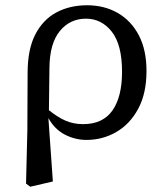

<svg xmlns="http://www.w3.org/2000/svg" viewBox="-20 -519 620 730"><path d="M168 -262 166 -100Q198 -74 228.5 -60.5Q259 -47 296 -47Q371 -47 407.5 -99Q444 -151 444 -246Q444 -349 405 -398.5Q366 -448 307 -448Q246 -448 207.5 -401Q169 -354 168 -262ZM79 179 84 -23 85 -242Q85 -331 114 -387.5Q143 -444 194 -471.5Q245 -499 311 -499Q377 -499 428 -469.5Q479 -440 508 -384.5Q537 -329 537 -249Q537 -164 505.5 -105.5Q474 -47 422 -17Q370 13 309 13Q266 13 227 -7Q188 -27 164 -70L181 171L95 191Z"/></svg>

Font: Source Serif 4 SmText
Style: Regular
Weight: 400
Designer: Frank Grießhammer
Foundry: Adobe
Version: Version 4.005;hotconv 1.1.0;makeotfexe 2.6.0